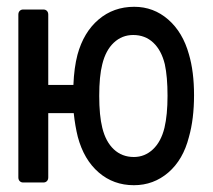

<svg xmlns="http://www.w3.org/2000/svg" viewBox="-20 -537 626 565"><path d="M464 -161Q473 -199 473 -255Q473 -311 465 -348Q455 -389 431 -411.5Q407 -434 372 -434Q339 -434 315 -411.5Q291 -389 281 -348Q272 -313 272 -255Q272 -197 281 -161Q291 -120 315 -97.5Q339 -75 374 -75Q406 -75 430 -97.5Q454 -120 464 -161ZM196 -287Q198 -338 208 -376Q226 -442 270 -479.5Q314 -517 375 -517Q432 -517 475 -479.5Q518 -442 536 -377Q551 -326 551 -257Q551 -187 536 -134Q519 -67 475.5 -29.5Q432 8 374 8Q314 8 270.5 -29.5Q227 -67 209 -134Q201 -166 197 -204H122V-15Q122 -8 118 -4Q114 0 108 0H48Q42 0 38 -4Q34 -8 34 -15V-494Q34 -501 38 -505Q42 -509 48 -509H108Q114 -509 118 -505Q122 -501 122 -494V-287Z"/></svg>

Font: Barlow_Medium_SS
Style: Regular
Weight: 500
Designer: Jeremy Tribby
Foundry: Jeremy Tribby
Version: Version 1.101 August 23, 2024